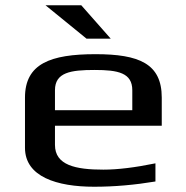

<svg xmlns="http://www.w3.org/2000/svg" viewBox="-20 -700 709 730"><path d="M343 -494C172 -494 75 -458 75 -329V-138C75 -28 196 10 338 10C415 10 493 3 571 -10V-79C493 -63 427 -55 373 -55C267 -55 189 -72 189 -149V-222H595V-329C595 -458 509 -494 343 -494ZM340 -434C429 -434 483 -423 483 -357V-281H189V-357C189 -425 249 -434 340 -434ZM401 -553 289 -680H153L309 -553Z"/></svg>

Font: Gamestation Extended
Style: Regular
Weight: 400
Width: 7
Designer: Jonas Hecksher
Foundry: Jonas Hecksher, Playtypeª, e-types AS
Version: Version 1.003